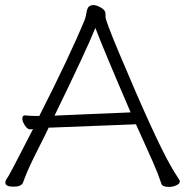

<svg xmlns="http://www.w3.org/2000/svg" viewBox="-20 -730 730 757"><path d="M648 7Q621 7 617 -4Q601 -51 583 -91Q565 -131 549 -167Q533 -203 516 -240L184 -227H172Q156 -193 139.5 -161Q123 -129 112 -106Q86 -53 71 -11Q65 6 33 6Q1 6 1 -10Q1 -17 5 -22.5Q9 -28 13.5 -36Q18 -44 28 -62.5Q38 -81 57 -118Q76 -155 110 -221L100 -220H99Q88 -220 78 -235.5Q68 -251 68 -263Q68 -275 78 -275H80Q98 -273 117 -273H135Q255 -509 314 -652Q318 -662 321 -680.5Q324 -699 331 -704.5Q338 -710 349 -710Q360 -710 378 -700Q396 -690 396 -676V-663Q396 -649 450 -520Q590 -187 652 -78Q669 -48 678 -35Q689 -19 689 -15Q689 -5 674.5 1Q660 7 648 7ZM195 -274 216 -275Q277 -278 330 -280Q383 -282 417.5 -283.5Q452 -285 474 -286L495 -287Q384 -545 356 -620Q322 -535 195 -274Z"/></svg>

Font: LXGW WenKai TC Light
Style: Regular
Weight: 300
Designer: LXGW / Fontworks Inc.
Foundry: LXGW / Fontworks Inc.
Version: Version 1.330